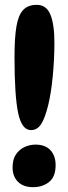

<svg xmlns="http://www.w3.org/2000/svg" viewBox="-20 -763 282 794"><path d="M32 -71Q32 -104 46 -124.5Q60 -145 81.5 -155Q103 -165 127 -165Q167 -165 188.5 -142Q210 -119 210 -80Q210 -32 183 -10.5Q156 11 117 11Q76 11 54 -11.5Q32 -34 32 -71ZM132 -743Q172 -743 188.5 -702.5Q205 -662 205 -587Q205 -517 198 -446Q191 -375 179 -327Q166 -274 150 -249.5Q134 -225 108 -225Q70 -225 55 -296Q40 -367 40 -527Q40 -607 48 -654Q56 -701 76 -722Q96 -743 132 -743Z"/></svg>

Font: DynaPuff
Style: Regular
Weight: 400
Designer: Toshi Omagari, Jennifer Daniel
Foundry: Google Fonts
Version: Version 2.000